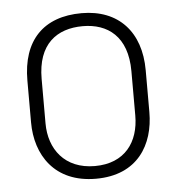

<svg xmlns="http://www.w3.org/2000/svg" viewBox="-44 -553 542 603"><g transform="rotate(-5 227.5 -251.0)"><path d="M47 -184C47 -82 104 10 235 10C367 10 420 -82 420 -184V-316C420 -437 351 -512 235 -512C114 -512 47 -442 47 -316ZM92 -317C92 -427 153 -471 235 -471C313 -471 375 -427 375 -317V-177C375 -94 330 -30 235 -30C140 -30 92 -96 92 -177Z"/></g></svg>

Font: Advent Pro
Style: Light
Weight: 300
Designer: Andreas Kalpakidis
Foundry: Andreas Kalpakidis
Version: Version 2.002 2007